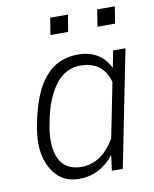

<svg xmlns="http://www.w3.org/2000/svg" viewBox="-83 -785 689 858"><g transform="rotate(-10 261.5 -356.0)"><path d="M206 10.5Q122 10.5 80.5 -65.5Q54 -114 54 -179Q54 -216 62.5 -259.5Q90 -406.5 149 -472.5Q205.5 -538 298 -538Q347.5 -538 384 -516Q420.5 -494 439.5 -453.5L441 -454L455.5 -528.5H511.5L406 0H356.5L365.5 -67.5L364.5 -68.5Q334.5 -30.5 295 -10Q255.5 10.5 206 10.5ZM227 -40.5Q317.5 -40.5 378.5 -142L428 -390.5Q401.5 -487 299 -487.5Q231.5 -487.5 186.5 -429Q141.5 -370.5 121.5 -269.5L119.5 -259.5Q110 -215 110.5 -178.5Q110.5 -131 126 -98.5Q153.5 -40.5 227 -40.5ZM485 -645H405L417 -721.5H497ZM272 -645H191.5L204 -721.5H284.5Z"/></g></svg>

Font: Roberto Sans Light
Style: Italic
Weight: 300
Italic angle: -11°
Designer: Google
Version: Version 1.00;June 11, 2020;FontCreator 12.0.0.2522 64-bit; t